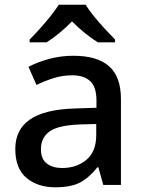

<svg xmlns="http://www.w3.org/2000/svg" viewBox="-20 -879 614 816"><path d="M292 -642Q393 -642 443.5 -597.5Q494 -553 494 -458V-93H419L398 -168H394Q359 -124 320.5 -103.5Q282 -83 214 -83Q141 -83 93 -122.5Q45 -162 45 -246Q45 -328 107 -371Q169 -414 298 -418L390 -421V-451Q390 -510 363 -534.5Q336 -559 287 -559Q246 -559 208 -547Q170 -535 135 -518L101 -595Q139 -615 188.5 -628.5Q238 -642 292 -642ZM317 -350Q225 -346 189.5 -319.5Q154 -293 154 -245Q154 -203 179 -184Q204 -165 244 -165Q306 -165 347.5 -200Q389 -235 389 -305V-352ZM344 -859Q357 -837 379.5 -809.5Q402 -782 426.5 -755.5Q451 -729 469 -711V-699H396Q370 -715 341.5 -738Q313 -761 286 -788Q232 -733 178 -699H106V-711Q125 -730 148.5 -756Q172 -782 194 -809.5Q216 -837 230 -859Z"/></svg>

Font: Noto Sans Kannada UI Medium
Style: Regular
Weight: 500
Designer: Jelle Bosma - Monotype Design Team
Foundry: Monotype Imaging Inc.
Version: Version 2.005; ttfautohint (v1.8.4.7-5d5b)